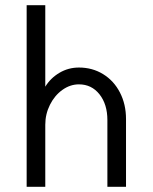

<svg xmlns="http://www.w3.org/2000/svg" viewBox="-20 -722 590 742"><path d="M285 -396Q251 -396 221 -374.5Q191 -353 173 -317Q155 -281 155 -240V0H83V-702H155V-387Q175 -420 209.5 -440.5Q244 -461 285 -461Q337 -461 378.5 -435.5Q420 -410 443.5 -364.5Q467 -319 467 -262V0H395V-258Q395 -319 364.5 -357.5Q334 -396 285 -396Z"/></svg>

Font: SUITE
Style: Regular
Weight: 400
Designer: Sun
Foundry: Sun
Version: Version 2.040